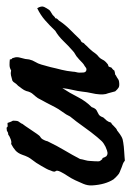

<svg xmlns="http://www.w3.org/2000/svg" viewBox="32 -448 398 582"><g transform="rotate(-90 231.0 -157.0)"><path d="M245.1 -6.8 239.3 -28.3Q233.4 -40.5 237.3 -66.4L240.7 -83.5Q241.7 -86.9 242.4 -92.3Q243.2 -97.7 244.1 -105.5Q245.1 -112.8 246.3 -120.4Q247.6 -127.9 249.5 -135.7Q251.5 -143.6 252.7 -151.4Q253.9 -159.2 254.9 -167Q247.6 -155.8 240.7 -144Q233.9 -132.3 227.5 -119.6Q215.3 -95.7 197.3 -78.1Q193.4 -66.4 187.5 -63.2Q181.6 -60.1 175.8 -57.1Q169.9 -54.2 166 -43Q161.1 -38.1 156.7 -32.7Q152.3 -27.3 150.4 -19.5Q145.5 -17.6 140.6 -11.7Q131.3 -2.4 128.9 -2Q126.5 -1.5 124 1Q114.3 8.8 106.9 12.7Q99.6 16.6 89.8 17.6Q79.1 19.5 62 20.5Q53.7 21 46.9 21.5Q40 22 35.2 22.5Q28.8 17.6 25.4 16.6Q23.9 16.1 21.2 15.1Q18.6 14.2 14.6 12.7Q0.5 6.8 1 7.3Q0.5 6.8 -0.7 6.3Q-2 5.9 -3.9 4.9Q-11.7 -1 -14.6 -4.4Q-16.6 -6.8 -21.5 -11.7Q-37.6 -36.6 -40 -76.2Q-41 -89.8 -35.2 -103.5Q-29.3 -117.2 -24.4 -127.9Q-18.6 -140.1 -11.7 -150.4Q-7.8 -156.2 -4.6 -161.6Q-1.5 -167 1 -171.9Q6.8 -183.6 3.2 -187.3Q-0.5 -190.9 4.9 -202.1Q7.3 -210 10.7 -215.8L19.5 -231.4Q28.3 -247.1 38.1 -259.3Q46.9 -270 52.7 -288.1Q57.6 -301.8 65.9 -309.1Q74.2 -316.4 85.9 -322.3Q90.8 -320.3 100.1 -323.7Q109.4 -327.1 114.3 -331.1Q121.1 -331.1 125 -335Q135.7 -336.9 136.2 -335Q136.7 -333 138.7 -333Q140.6 -332.5 144 -333Q147.5 -333.5 149.4 -333Q152.8 -322.8 154.3 -320.3Q156.2 -317.9 156.2 -315.4Q156.2 -312.5 155.8 -307.6Q155.3 -302.7 154.3 -300.8Q148.9 -293.5 147.9 -291.5L146.5 -288.1Q143.6 -284.2 139.9 -279.1Q136.2 -273.9 131.8 -267.1L116.2 -244.1Q110.8 -235.8 106.4 -233.4Q101.1 -230.5 97.7 -222.7Q95.7 -219.2 94.7 -215.3Q94.2 -211.9 91.8 -208Q80.6 -184.6 66.4 -160.6Q59.1 -148.4 52.5 -136.5Q45.9 -124.5 40 -113.3Q39.6 -109.4 38.6 -105.7Q37.6 -102.1 36.6 -98.1Q34.2 -89.8 34.2 -84Q34.2 -82.5 33.2 -68.8Q32.2 -55.2 34.2 -52.7Q40 -44.4 41 -45.4Q42 -46.4 43 -44.9Q46.9 -35.2 48.3 -33.7Q49.8 -32.2 54.7 -30.3Q58.6 -29.3 65.9 -31.7Q73.2 -34.2 77.1 -36.1Q88.9 -42 94.7 -48.3Q100.6 -54.7 106.4 -61.5Q121.1 -79.1 137.7 -102.5Q154.3 -126 168.9 -143.6Q174.3 -155.3 183.1 -167Q192.4 -179.7 197.3 -189.5L210.9 -215.8Q213.9 -221.2 217.3 -227.5Q220.7 -233.9 224.6 -241.2Q230.5 -249.5 236.8 -256.3Q243.2 -263.2 246.1 -276.4Q248.5 -283.2 253.4 -289.6Q255.9 -293 258.1 -295.7Q260.3 -298.3 261.7 -300.8Q269 -307.6 271 -311.5Q272.9 -315.4 277.3 -318.4Q288.1 -321.3 293.9 -322.8Q299.8 -324.2 308.6 -322.3Q316.4 -327.1 325.2 -327.1Q329.6 -327.1 333.7 -326.9Q337.9 -326.7 341.8 -326.2Q341.8 -321.3 344.2 -319.8Q346.7 -318.4 346.7 -314.5Q350.6 -305.7 346.7 -293Q342.3 -278.8 341.8 -267.6Q339.4 -257.3 334.5 -249.5Q329.1 -240.7 326.2 -230.5Q324.2 -223.1 323 -218.8Q321.8 -214.4 321.3 -212.9L318.4 -202.1Q316.4 -193.4 314.5 -185.3Q312.5 -177.2 310.5 -169.4Q306.6 -153.8 304.7 -134.8Q304.7 -129.9 303.2 -124.5Q301.8 -119.6 301.8 -115.2Q301.8 -110.4 302.2 -103.5Q302.7 -96.7 307.6 -94.7Q313 -92.8 316.9 -95.7Q321.8 -99.6 327.1 -102.5Q330.6 -105 336.9 -111.3Q343.3 -117.7 346.7 -120.1Q351.6 -125 357.4 -127.9Q363.3 -130.9 368.2 -135.7Q376 -142.6 383.5 -149.7Q391.1 -156.7 397.9 -164.1Q412.6 -179.2 428.7 -188.5Q444.3 -205.1 460.4 -219.2Q476.6 -233.4 497.1 -243.2Q504.9 -230.5 501 -222.2Q497.1 -213.9 491.2 -206.1Q488.8 -203.6 484.4 -201.2Q479 -198.2 476.6 -196.3L471.7 -191.4Q468.8 -188.5 466.8 -188.5Q466.8 -184.6 464.4 -182.1L460 -177.7Q453.6 -168 446.5 -159.4Q439.5 -150.9 431.6 -143.1Q423.8 -135.3 416.3 -127.7Q408.7 -120.1 401.4 -112.3Q394.5 -109.9 393.1 -106Q391.6 -101.1 386.7 -97.7Q384.8 -95.2 382.8 -93.3Q380.9 -91.3 378.9 -89.4Q377 -87.4 375 -85.4Q373 -83.5 371.1 -81.1Q365.2 -74.7 360.8 -67.9Q356.4 -61.5 348.6 -55.7Q343.8 -50.8 341.3 -45.4Q339.4 -40.5 334 -35.2Q326.2 -27.3 322.8 -27.8Q319.8 -28.3 317.4 -18.6Q309.6 -12.7 308.6 -10.3Q308.1 -8.3 305.7 -8.8Q303.2 -7.8 298.8 -7.3Q293.9 -6.8 293.9 -4.9Q287.6 -2 283.7 1Q279.8 4.4 274.4 4.9Q261.7 6.8 256.3 3.4Q251 0 245.1 -6.8Z"/></g></svg>

Font: Taprom
Style: Regular
Weight: 400
Designer: Danh Hong
Version: Version 8.002; ttfautohint (v1.8.3)